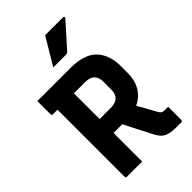

<svg xmlns="http://www.w3.org/2000/svg" viewBox="-275 -1048 1150 1150"><g transform="rotate(-45 300.0 -473.0)"><path d="M218 0H90Q79 0 79 -11V-578H41Q30 -578 30 -589V-700H306Q428 -700 480 -644.5Q532 -589 532 -494V-438Q532 -374 505 -329Q478 -284 429 -262Q445 -234 460 -206.5Q475 -179 492 -148Q500 -133 508 -127.5Q516 -122 527 -122H560V-11Q560 0 549 0H509Q458 0 430 -13Q402 -26 382 -66Q359 -110 336.5 -154Q314 -198 292 -242H218ZM311 -578H218V-360H311Q392 -360 392 -436V-501Q392 -539 373 -558Q353 -578 311 -578ZM342 -946H493Q499 -946 501 -941.5Q503 -937 499 -932Q480 -911 466 -895Q452 -879 438.5 -864Q425 -849 407.5 -829.5Q390 -810 364 -781Q358 -775 348 -775H240Q267 -821 291 -860.5Q315 -900 342 -946Z"/></g></svg>

Font: Recursive Mn Lnr St
Style: Bold
Weight: 700
Monospace: yes
Version: Version 1.079;hotconv 1.0.112;makeotfexe 2.5.65598; ttfautoh